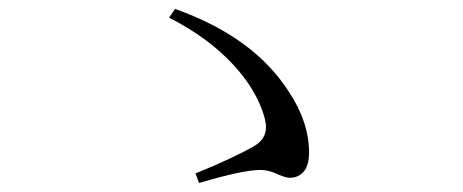

<svg xmlns="http://www.w3.org/2000/svg" viewBox="-20 -568 1040 431"><path d="M426.8 -157.2 418.9 -178.7Q502.9 -212.9 550.8 -240.2Q582 -258.8 576.2 -293Q575.2 -297.9 574.2 -302.7Q549.8 -390.6 455.1 -467.8Q410.2 -502.9 359.4 -528.3L373 -547.9Q549.8 -485.4 628.9 -361.3Q673.8 -293.9 673.8 -224.6Q673.8 -178.7 640.6 -169.9Q634.8 -168.9 629.9 -168.9Q620.1 -168.9 596.7 -179.7Q581.1 -186.5 564.5 -186.5Q525.4 -186.5 426.8 -157.2Z"/></svg>

Font: GenYoMin JP Regular
Style: Regular
Weight: 400
Version: Version 1.001;PS 1;hotconv 16.6.51;makeotf.lib2.5.65220 DEVE